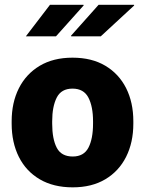

<svg xmlns="http://www.w3.org/2000/svg" viewBox="-20 -782 613 812"><path d="M287.6 10.3Q206.1 10.3 148.2 -23.7Q90.3 -57.6 59.8 -118.4Q29.3 -179.2 29.3 -259.3V-269Q29.3 -348.1 59.8 -408.7Q90.3 -469.2 147.9 -503.7Q205.6 -538.1 286.6 -538.1Q368.2 -538.1 425.5 -503.9Q482.9 -469.7 513.4 -409.2Q543.9 -348.6 543.9 -269V-259.3Q543.9 -179.7 513.4 -118.9Q482.9 -58.1 425.5 -23.9Q368.2 10.3 287.6 10.3ZM287.6 -120.1Q334.5 -120.1 354 -157.5Q373.5 -194.8 373.5 -259.3V-269Q373.5 -331.5 353.8 -369.4Q334 -407.2 286.6 -407.2Q239.3 -407.2 220 -369.4Q200.7 -331.5 200.7 -269V-259.3Q200.7 -194.3 220 -157.2Q239.3 -120.1 287.6 -120.1ZM281.2 -628.4 280.3 -630.9 397 -761.7H546.9L547.4 -758.8L406.2 -628.4ZM334 -759.3 216.8 -628.4H89.4L191.4 -761.7H333Z"/></svg>

Font: Roboto Slab Black
Style: Regular
Weight: 900
Designer: Google
Version: Version 2.000; ttfautohint (v1.8.1.43-b0c9)